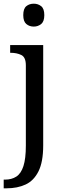

<svg xmlns="http://www.w3.org/2000/svg" viewBox="-32 -780 352 1040"><path d="M151 -636Q127 -636 110.5 -650Q94 -664 94 -698Q94 -733 110.5 -746.5Q127 -760 151 -760Q174 -760 191 -746.5Q208 -733 208 -698Q208 -664 191 -650Q174 -636 151 -636ZM-12 240V193H-5Q31 193 56.5 176.5Q82 160 95 119.5Q108 79 108 9V-426Q108 -470 83.5 -482Q59 -494 26 -494H23V-536H202V8Q202 97 176.5 148Q151 199 106.5 219.5Q62 240 4 240Z"/></svg>

Font: Noto Serif Old Uyghur
Style: Regular
Weight: 400
Designer: Lewis McGuffie
Foundry: Google LLC
Version: Version 1.003; ttfautohint (v1.8.4.7-5d5b)